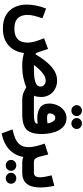

<svg xmlns="http://www.w3.org/2000/svg" viewBox="684 -1498 1082 2491"><g transform="rotate(90 1225.5 -253.0)"><path d="M350.6 101.6Q418.9 101.6 458.7 79.8Q498.5 58.1 515.9 20.3Q533.2 -17.6 533.2 -66.4Q533.2 -118.2 516.1 -173.8Q499 -229.5 476.6 -283.2L615.7 -335L648.9 -233.4Q656.2 -210.9 664.6 -191.7Q672.9 -172.4 683.6 -170.9Q714.4 -222.2 750.5 -272Q786.6 -321.8 828.6 -362.5Q870.6 -403.3 919.2 -427.7Q967.8 -452.1 1023.4 -452.1Q1086.4 -452.1 1135 -425.5Q1183.6 -398.9 1211.2 -352.3Q1238.8 -305.7 1238.8 -245.1Q1238.8 -225.6 1235.1 -197.8Q1231.4 -169.9 1222.2 -153.3Q1233.4 -152.8 1247.8 -152.1Q1262.2 -151.4 1280.8 -151.4H1295.4V0H1281.2Q1223.6 0 1184.1 -15.9Q1144.5 -31.7 1112.8 -52.7Q1059.6 -29.8 992.2 -14.9Q924.8 0 853.5 0H828.1Q779.3 0 740.7 -6.3Q702.1 -12.7 668 -22.5Q651.9 104 569.8 177.5Q487.8 251 350.6 251Q245.6 251 176.5 210.4Q107.4 169.9 73.7 99.9Q40 29.8 40 -59.6Q40 -119.1 53.2 -182.9Q66.4 -246.6 91.3 -310.1L217.8 -261.7Q199.2 -209 186.5 -159.2Q173.8 -109.4 173.8 -66.9Q173.8 -21 189.9 17.3Q206.1 55.7 244.6 78.6Q283.2 101.6 350.6 101.6ZM1026.9 -304.2Q989.3 -304.2 951.9 -280.5Q914.6 -256.8 881.6 -221.7Q848.6 -186.5 823.7 -151.4H861.3Q906.7 -151.4 950 -154.1Q993.2 -156.7 1027.8 -165.3Q1062.5 -173.8 1082.8 -190.4Q1103 -207 1103 -234.9Q1103 -266.6 1081.1 -285.4Q1059.1 -304.2 1026.9 -304.2Z M1512.2 -706.1Q1512.2 -734.9 1533 -754.6Q1553.7 -774.4 1583 -774.4Q1612.8 -774.4 1633.3 -754.6Q1653.8 -734.9 1653.8 -706.1Q1653.8 -677.7 1633.3 -657.7Q1612.8 -637.7 1583 -637.7Q1553.7 -637.7 1533 -657.7Q1512.2 -677.7 1512.2 -706.1ZM1344.7 -706.1Q1344.7 -734.9 1365.5 -754.6Q1386.2 -774.4 1415.5 -774.4Q1445.3 -774.4 1465.8 -754.6Q1486.3 -734.9 1486.3 -706.1Q1486.3 -677.7 1465.8 -657.7Q1445.3 -637.7 1415.5 -637.7Q1386.2 -637.7 1365.5 -657.7Q1344.7 -677.7 1344.7 -706.1ZM1461.4 -151.4Q1519.5 -151.4 1552 -159.9Q1584.5 -168.5 1585.4 -200.7Q1551.8 -195.3 1514.6 -195.3Q1427.7 -195.3 1375.7 -231.7Q1323.7 -268.1 1323.7 -351.6Q1323.7 -405.3 1346.9 -456.5Q1370.1 -507.8 1412.6 -541Q1455.1 -574.2 1511.7 -574.2Q1567.4 -574.2 1606.9 -546.6Q1646.5 -519 1671.1 -473.1Q1695.8 -427.2 1707.5 -370.4Q1719.2 -313.5 1719.2 -254.9Q1719.2 -152.3 1690.9 -97.2Q1662.6 -42 1604.2 -21Q1545.9 0 1455.6 0H1275.9V-151.4ZM1510.7 -321.8Q1528.8 -321.8 1547.1 -323.5Q1565.4 -325.2 1582.5 -328.6Q1579.1 -349.6 1569.8 -372.8Q1560.5 -396 1545.9 -412.4Q1531.2 -428.7 1510.7 -428.7Q1483.4 -428.7 1467.5 -407Q1451.7 -385.3 1451.7 -357.9Q1451.7 -333.5 1469.5 -327.6Q1487.3 -321.8 1510.7 -321.8Z M2086.9 0Q2067.9 0 2049.3 -3.7Q2030.8 -7.3 2017.1 -14.6Q1996.1 100.6 1916.5 171.9Q1836.9 243.2 1711.4 267.1L1659.2 126.5Q1728 111.3 1780 88.4Q1832 65.4 1860.8 24.7Q1889.6 -16.1 1889.6 -84Q1889.6 -128.9 1874.8 -186.3Q1859.9 -243.7 1843.8 -291.5L1984.4 -337.4L2013.2 -225.1Q2021 -195.3 2035.6 -173.3Q2050.3 -151.4 2081.5 -151.4H2100.6V0Z M2218.8 0H2081.1V-151.4H2219.7Q2254.4 -151.4 2267.6 -173.3Q2280.8 -195.3 2280.8 -229.5Q2280.8 -262.7 2272.5 -302.7Q2264.2 -342.8 2255.4 -380.9L2391.6 -416Q2401.4 -368.7 2407 -322.3Q2412.6 -275.9 2412.6 -233.4Q2412.6 -167 2395 -114.3Q2377.4 -61.5 2335.2 -30.8Q2293 0 2218.8 0ZM2222.7 145.5Q2222.7 116.7 2243.4 96.9Q2264.2 77.1 2293.5 77.1Q2323.2 77.1 2343.8 96.9Q2364.3 116.7 2364.3 145.5Q2364.3 173.8 2343.8 193.8Q2323.2 213.9 2293.5 213.9Q2264.2 213.9 2243.4 193.8Q2222.7 173.8 2222.7 145.5ZM2055.2 145.5Q2055.2 116.7 2075.9 96.9Q2096.7 77.1 2126 77.1Q2155.8 77.1 2176.3 96.9Q2196.8 116.7 2196.8 145.5Q2196.8 173.8 2176.3 193.8Q2155.8 213.9 2126 213.9Q2096.7 213.9 2075.9 193.8Q2055.2 173.8 2055.2 145.5Z"/></g></svg>

Font: Vazirmatn RD UI FD Black
Style: Regular
Weight: 900
Designer: Saber Rastikerdar
Foundry: Saber Rastikerdar
Version: Version 33.003